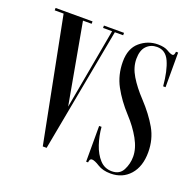

<svg xmlns="http://www.w3.org/2000/svg" viewBox="-101 -632 765 750"><g transform="rotate(20 282.0 -257.0)"><path d="M146.5 2 45.5 -513.5H8.5V-523.5H162V-513.5H126L186.5 -178L247 -513.5H209.5V-523.5H293V-513.5H258.5L162.5 2Z M431 11Q398.5 11 377.2 -2.5Q356 -16 344.5 -16Q335.5 -16 334 0H326V-148.5H336Q339 -111.5 350.5 -77.2Q362 -43 382.2 -21Q402.5 1 432.5 1Q465 1 478.5 -25Q492 -51 492 -81Q492 -115 470.8 -153.2Q449.5 -191.5 416 -227.5Q376 -271 351.5 -316.2Q327 -361.5 327 -416.5Q327 -471.5 359.5 -499Q392 -526.5 433.5 -526.5Q461 -526.5 476.5 -517Q492 -507.5 500.5 -507.5Q507.5 -507.5 509 -523.5H518V-379.5H508Q502.5 -442.5 486 -479.2Q469.5 -516 433.5 -516Q407.5 -516 390.2 -498.2Q373 -480.5 373 -444.5Q373 -409.5 394 -374.8Q415 -340 449 -304Q491.5 -258.5 516.5 -214.8Q541.5 -171 541.5 -117.5Q541.5 -58 511 -23.5Q480.5 11 431 11Z"/></g></svg>

Font: Imbue 100pt
Style: Regular
Weight: 400
Designer: Tyler Finck
Foundry: Etcetera Type Company
Version: Version 1.102; ttfautohint (v1.8.3)